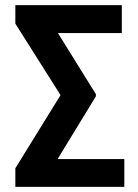

<svg xmlns="http://www.w3.org/2000/svg" viewBox="-20 -731 540 751"><path d="M466.3 -108.9V0H90.3V-108.9ZM456.5 -710.9V-601.6H95.2V-710.9ZM355 -362.8V-354L138.7 0H40V-72.8L216.8 -358.9L40 -638.7V-710.9H138.7Z"/></svg>

Font: Roboto Condensed SemiBold
Style: Regular
Weight: 600
Designer: Christian Robertson
Foundry: Google
Version: Version 3.008; 2023